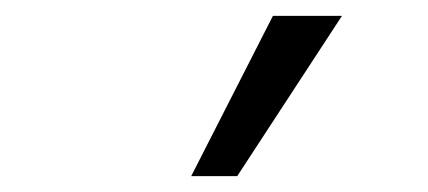

<svg xmlns="http://www.w3.org/2000/svg" viewBox="-20 -773 540 242"><path d="M221 -551 324 -753H411L279 -551Z"/></svg>

Font: Mulish ExtraLight
Style: Regular
Weight: 400
Version: Version 3.603